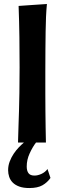

<svg xmlns="http://www.w3.org/2000/svg" viewBox="-20 -720 327 970"><path d="M217 -700Q214 -668 212.5 -634.5Q211 -601 210.5 -560.5Q210 -520 209.5 -470Q209 -420 209 -356Q209 -296 209 -247.5Q209 -199 209.5 -157Q210 -115 210.5 -77Q211 -39 212 0H162Q145 22 130 54.5Q115 87 115 121Q115 143 124 155Q133 167 154 167Q171 167 189.5 158.5Q208 150 220 134L235 179Q219 202 194.5 216Q170 230 128 230Q98 230 77.5 222.5Q57 215 44.5 202.5Q32 190 26.5 173.5Q21 157 21 140Q21 117 29 96Q37 75 49 57Q61 39 75 24.5Q89 10 101 0H71Q72 -48 73.5 -84.5Q75 -121 76 -160.5Q77 -200 78 -251Q79 -302 79 -379Q79 -456 78 -532.5Q77 -609 74 -690Z"/></svg>

Font: CantoraOne
Style: Regular
Weight: 400
Designer: Pablo Impallari, Rodrigo Fuenzalida
Foundry: Pablo Impallari
Version: Version 1.001; ttfautohint (v0.8) -G 200 -r 50